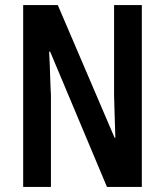

<svg xmlns="http://www.w3.org/2000/svg" viewBox="-20 -734 647 754"><path d="M537 0H400L177 -531H173Q176 -473 177 -434.5Q178 -396 180 -362V0H71V-714H207L430 -193H433Q431 -253 430 -289Q429 -325 428 -360V-714H537Z"/></svg>

Font: Noto Sans Gurmukhi ExtraCondensed SemiBold
Style: Regular
Weight: 600
Width: 2
Designer: Jelle Bosma - Monotype Design Team
Foundry: Monotype Imaging Inc.
Version: Version 2.004; ttfautohint (v1.8.4.7-5d5b)